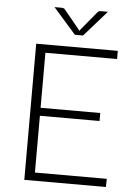

<svg xmlns="http://www.w3.org/2000/svg" viewBox="-60 -949 700 994"><g transform="rotate(5 290.0 -452.0)"><path d="M104.5 0ZM528.5 -707.5V-665H156V-379H466V-337.5H156V-42.5H529.5L528.5 0H104.5V-707.5ZM182.5 -904.5H218Q222 -904.5 227.5 -903.5Q233 -902.5 237 -897L317.5 -799L321 -793.5Q322 -795 323 -796.2Q324 -797.5 325 -799L406 -897Q410 -902.5 415.2 -903.5Q420.5 -904.5 424.5 -904.5H460L342.5 -771H300Z"/></g></svg>

Font: Lato Light
Style: Regular
Weight: 300
Designer: Lukasz Dziedzic
Foundry: tyPoland Lukasz Dziedzic
Version: Version 2.007; 2014-02-27